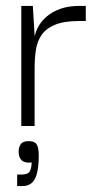

<svg xmlns="http://www.w3.org/2000/svg" viewBox="-20 -426 324 649"><path d="M52 0V-406H91L98 -289L97 -202V0ZM97 -196 94 -284Q96 -308 106.5 -330Q117 -352 136.5 -369Q156 -386 183.5 -396Q211 -406 248 -406H270V-355H248Q197 -355 166.5 -342.5Q136 -330 121 -308.5Q106 -287 101.5 -258Q97 -229 97 -196ZM38 203V164H53Q76 164 81.5 151.5Q87 139 87 123Q65 126 54 116.5Q43 107 43 86Q43 72 50 61.5Q57 51 77 51Q97 51 104 62Q111 73 111 100Q111 132 106 155.5Q101 179 89 191Q77 203 55 203Z"/></svg>

Font: Darker Grotesque
Style: Regular
Weight: 400
Designer: Gabriel Lam
Foundry: TypeRant
Version: Version 1.000;gftools[0.9.28]